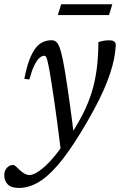

<svg xmlns="http://www.w3.org/2000/svg" viewBox="-86 -644 582 923"><path d="M55 -262 31 -265Q41.5 -320 55.2 -356Q69 -392 85.2 -412.8Q101.5 -433.5 120.8 -442Q140 -450.5 161.5 -450.5Q173 -450.5 181.2 -445Q189.5 -439.5 196.5 -425.5Q203.5 -411.5 209.5 -385.5Q216.5 -359.5 225.2 -307.2Q234 -255 246 -170.8Q258 -86.5 273 35.5L207 84.5Q197 3 188.8 -58Q180.5 -119 174 -164.2Q167.5 -209.5 162 -242.8Q156.5 -276 152.5 -301Q146.5 -334.5 142.5 -350.5Q138.5 -366.5 135.2 -371.2Q132 -376 126.5 -376Q116 -376 103.8 -365.5Q91.5 -355 79.2 -330.2Q67 -305.5 55 -262ZM229 32.5 248 13.5Q286 -44 312.2 -95.8Q338.5 -147.5 354.8 -199.8Q371 -252 378.8 -310.8Q386.5 -369.5 387 -441.5Q404 -447 416.8 -448.8Q429.5 -450.5 442 -450Q456 -450 463.5 -444.2Q471 -438.5 470.5 -426Q469 -395.5 462.5 -362.2Q456 -329 443.5 -291.2Q431 -253.5 411.8 -210Q392.5 -166.5 365.2 -116Q338 -65.5 302 -6.5Q242 92 191.2 150.5Q140.5 209 95.2 234.2Q50 259.5 5 259.5Q-32.5 259.5 -49 242.2Q-65.5 225 -65.5 198.5Q-65.5 176.5 -52.8 162.8Q-40 149 -22.5 149Q-18.5 149 -12.2 153.8Q-6 158.5 7.5 172.5Q21.5 185.5 33.2 191.5Q45 197.5 55.5 197.5Q74.5 197.5 103 177.5Q131.5 157.5 164.5 120.5Q197.5 83.5 229 32.5ZM192 -571.5 208 -623.5H454L438 -571.5Z"/></svg>

Font: Newsreader 16pt 16pt
Style: Italic
Weight: 400
Italic angle: -17°
Version: Version 1.003